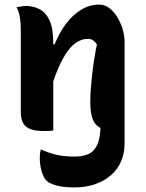

<svg xmlns="http://www.w3.org/2000/svg" viewBox="-20 -570 640 840"><path d="M309 115Q343 115 368 103.5Q393 92 406.5 61Q420 30 420 -28L525 0Q525 16 525 27Q525 38 525 45.5Q525 53 525 58Q525 101 509.5 136.5Q494 172 465 197Q436 222 395.5 236Q355 250 306 250Q258 250 227 241.5Q196 233 183 220Q169 205 161.5 177.5Q154 150 154 120Q154 110 155 101.5Q156 93 158 85H162Q193 99 226 107Q259 115 309 115ZM413 -550Q437 -550 457 -535.5Q477 -521 492 -497Q507 -473 516 -444Q525 -415 525 -386Q525 -348 525 -309Q525 -270 525 -231.5Q525 -193 525 -154Q525 -108 525 -75Q525 -42 525 0Q518 2 510.5 3.5Q503 5 491 5Q434 5 404.5 -20.5Q375 -46 375 -122Q375 -154 377.5 -184.5Q380 -215 383.5 -246.5Q387 -278 392 -310Q397 -342 404 -376Q396 -388 386.5 -394Q377 -400 365 -400Q341 -400 318.5 -387Q296 -374 275 -345Q254 -316 233.5 -268Q213 -220 193 -149V-376H219Q239 -426 268 -465Q297 -504 334.5 -527Q372 -550 413 -550ZM93 -544Q126 -544 153.5 -529.5Q181 -515 197 -480Q213 -445 213 -382Q213 -317 213 -249.5Q213 -182 213 -118.5Q213 -55 213 1Q205 2 197 2.5Q189 3 181.5 3Q174 3 167 3Q140 3 121 -2.5Q102 -8 91 -19Q80 -30 75.5 -45Q71 -60 71 -79Q71 -129 71 -175.5Q71 -222 71 -266.5Q71 -311 71 -354.5Q71 -398 71 -441Q71 -468 67 -494Q63 -520 52 -538Q60 -540 66.5 -541Q73 -542 80 -543Q87 -544 93 -544Z"/></svg>

Font: Recursive Monospace Casual
Style: Bold
Weight: 700
Version: Version 1.047